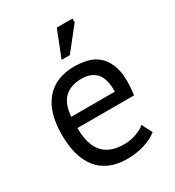

<svg xmlns="http://www.w3.org/2000/svg" viewBox="-176 -825 861 943"><g transform="rotate(-30 254.0 -354.0)"><path d="M49 0ZM442 -40Q412 -16 366.5 -2Q321 12 270 12Q213 12 171 -6.5Q129 -25 102 -59.5Q75 -94 62 -142Q49 -190 49 -250Q49 -378 106 -445Q163 -512 269 -512Q303 -512 337 -504.5Q371 -497 398 -476Q425 -455 442 -416.5Q459 -378 459 -315Q459 -282 453 -242H132Q132 -198 141 -164Q150 -130 169 -106.5Q188 -83 218.5 -70.5Q249 -58 293 -58Q327 -58 361 -70Q395 -82 412 -98ZM270 -442Q211 -442 175.5 -411Q140 -380 133 -305H381Q381 -381 352 -411.5Q323 -442 270 -442ZM291 -720H380V-699L279 -571H232Z"/></g></svg>

Font: PT Sans
Style: Regular
Weight: 400
Designer: A.Korolkova, O.Umpeleva, V.Yefimov
Foundry: ParaType Ltd
Version: Version 2.003